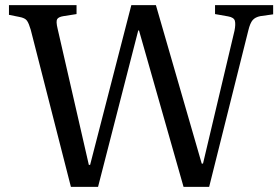

<svg xmlns="http://www.w3.org/2000/svg" viewBox="-20 -730 1095 750"><path d="M257 0 100 -614Q93 -638 85.5 -649Q78 -660 55 -664L15 -672V-710H279V-675L228 -667Q209 -664 203.5 -655.5Q198 -647 205 -618L327 -86H332L493 -710H589L768 -91H773L896 -610Q901 -635 897.5 -648.5Q894 -662 871 -666L820 -675V-710H1047V-674L997 -667Q977 -663 967 -651.5Q957 -640 950 -611L797 0H697L523 -611H520L363 0Z"/></svg>

Font: Literata 36pt
Style: Regular
Weight: 400
Designer: Latin by Veronika Burian and Jose Scaglione. Greek by Irene Vlachou. Cyrillic by Vera Evstafieva.
Foundry: TypeTogether
Version: Version 3.002